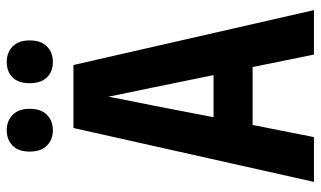

<svg xmlns="http://www.w3.org/2000/svg" viewBox="-211 -741 952 570"><g transform="rotate(-90 265.0 -456.0)"><path d="M10 0 170 -714H357L520 0H388L351 -182H179L143 0ZM238 -484 202 -298H327L289 -484Q282 -518 275.5 -548.5Q269 -579 263 -610Q257 -579 251 -548.5Q245 -518 238 -484ZM366 -775Q338 -775 320.5 -792.5Q303 -810 303 -844Q303 -878 320.5 -895Q338 -912 366 -912Q394 -912 412 -894.5Q430 -877 430 -844Q430 -810 412 -792.5Q394 -775 366 -775ZM163 -775Q136 -775 118 -792.5Q100 -810 100 -844Q100 -878 118 -895Q136 -912 163 -912Q191 -912 209 -894.5Q227 -877 227 -844Q227 -810 209 -792.5Q191 -775 163 -775Z"/></g></svg>

Font: Noto Sans Mono Condensed
Style: Bold
Weight: 700
Width: 3
Designer: Monotype Design Team
Foundry: Monotype Imaging Inc.
Version: Version 2.014